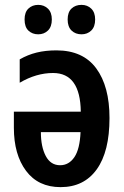

<svg xmlns="http://www.w3.org/2000/svg" viewBox="-20 -759 509 789"><path d="M212 -552Q321 -552 375.5 -478Q430 -404 430 -274Q430 -136 377.5 -63Q325 10 229 10Q137 10 87 -57Q37 -124 37 -234V-300H312Q310 -459 198 -459Q129 -459 61 -419V-515Q94 -534 130.5 -543Q167 -552 212 -552ZM311 -216H148Q148 -156 168 -118Q188 -80 227 -80Q263 -80 285.5 -113Q308 -146 311 -216ZM81 -679Q81 -709 97 -724Q113 -739 137 -739Q161 -739 177 -723.5Q193 -708 193 -679Q193 -649 177 -633.5Q161 -618 137 -618Q113 -618 97 -633Q81 -648 81 -679ZM258 -679Q258 -709 274 -724Q290 -739 315 -739Q339 -739 355 -723.5Q371 -708 371 -679Q371 -649 355 -633.5Q339 -618 315 -618Q290 -618 274 -633.5Q258 -649 258 -679Z"/></svg>

Font: Avrile Sans Condensed SemiBold
Style: Regular
Weight: 600
Width: 3
Designer: Monotype Design Team
Foundry: Monotype Imaging Inc.
Version: Version 2.001;September 10, 2019;FontCreator 11.5.0.2425 64-